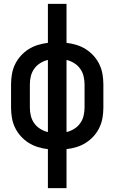

<svg xmlns="http://www.w3.org/2000/svg" viewBox="-20 -760 590 990"><path d="M227 210V9Q200 6 174.5 -2Q149 -10 127 -24Q105 -38 87 -58Q69 -78 57.5 -102Q46 -126 41.5 -152.5Q37 -179 37 -205V-325Q37 -351 41.5 -377.5Q46 -404 57.5 -428Q69 -452 87 -472Q105 -492 127 -506Q149 -520 174.5 -528Q200 -536 227 -539V-740H323V-539Q350 -536 375.5 -528Q401 -520 423 -506Q445 -492 463 -472Q481 -452 492.5 -428Q504 -404 508.5 -377.5Q513 -351 513 -325V-205Q513 -179 508.5 -152.5Q504 -126 492.5 -102Q481 -78 463 -58Q445 -38 423 -24Q401 -10 375.5 -2Q350 6 323 9V210ZM227 -79V-451Q206 -446 187.5 -434.5Q169 -423 156.5 -405.5Q144 -388 139 -367Q134 -346 134 -325V-205Q134 -184 139 -163Q144 -142 156.5 -124.5Q169 -107 187.5 -95.5Q206 -84 227 -79ZM323 -79Q344 -84 362.5 -95.5Q381 -107 393.5 -124.5Q406 -142 411 -163Q416 -184 416 -205V-325Q416 -346 411 -367Q406 -388 393.5 -405.5Q381 -423 362.5 -434.5Q344 -446 323 -451Z"/></svg>

Font: Lode Dark Term
Style: Bold
Weight: 700
Monospace: yes
Designer: Belleve Invis
Foundry: Belleve Invis
Version: Version 29.2.0